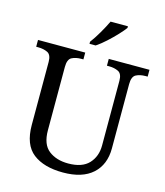

<svg xmlns="http://www.w3.org/2000/svg" viewBox="-134 -1032 985 1143"><g transform="rotate(15 358.5 -460.5)"><path d="M362 10Q244 10 177 -42Q110 -94 110 -216V-604Q110 -648 85.5 -660Q61 -672 28 -672H15V-714H306V-672H293Q259 -672 235 -659.5Q211 -647 211 -600V-210Q211 -123 258 -86.5Q305 -50 378 -50Q464 -50 505 -94Q546 -138 546 -206V-604Q546 -648 521.5 -660Q497 -672 464 -672H451V-714H702V-672H689Q655 -672 631 -659.5Q607 -647 607 -600V-204Q607 -104 544 -47Q481 10 362 10ZM317 -784Q339 -813 363.5 -855Q388 -897 404 -931H511V-921Q499 -904 472 -875Q445 -846 413.5 -817.5Q382 -789 355 -771H317Z"/></g></svg>

Font: Noto Serif Khitan Small Script
Style: Regular
Weight: 400
Designer: LIU Zhao, ZHANG Congyu, Kushim JIANG
Foundry: Guyu Beijing Co. Ltd.
Version: Version 1.000; ttfautohint (v1.8.4.7-5d5b)